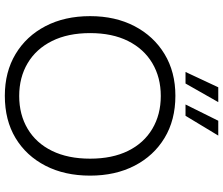

<svg xmlns="http://www.w3.org/2000/svg" viewBox="-86 -848 946 815"><g transform="rotate(90 387.5 -441.0)"><path d="M387 12Q286 12 210 -33.5Q134 -79 91.5 -160.5Q49 -242 49 -350Q49 -457 91.5 -538.5Q134 -620 210 -666Q286 -712 387 -712Q490 -712 566 -666Q642 -620 684 -538.5Q726 -457 726 -350Q726 -242 684 -160.5Q642 -79 566.5 -33.5Q491 12 387 12ZM388 -49Q467 -49 527.5 -85Q588 -121 621 -188.5Q654 -256 654 -350Q654 -444 621 -511Q588 -578 527.5 -614Q467 -650 388 -650Q309 -650 248.5 -614Q188 -578 154.5 -511Q121 -444 121 -350Q121 -256 154.5 -188.5Q188 -121 248.5 -85Q309 -49 388 -49ZM424 -755 493 -894H556L472 -755ZM286 -755 351 -894H414L335 -755Z"/></g></svg>

Font: DM Sans 16pt Light
Style: Regular
Weight: 300
Version: Version 4.004;gftools[0.9.30]